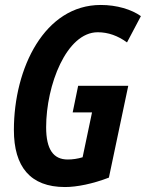

<svg xmlns="http://www.w3.org/2000/svg" viewBox="-20 -744 588 774"><path d="M242 10C290 10 354 -3 419 -28L497 -398H295L273 -291H351L313 -110C293 -104 273 -101 253 -101C195 -101 166 -142 166 -231C166 -401 248 -614 374 -614C416 -614 455 -600 492 -573L548 -679C510 -706 451 -724 386 -724C160 -724 36 -470 36 -220C36 -72 102 10 242 10Z"/></svg>

Font: Noto Sans ExtraCondensed
Style: Bold Italic
Weight: 700
Width: 2
Italic angle: -12°
Designer: Monotype Design Team
Foundry: Monotype Imaging Inc.
Version: Version 2.013